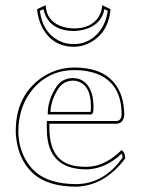

<svg xmlns="http://www.w3.org/2000/svg" viewBox="-20 -701 540 731"><path d="M441.9 -128.9Q455.1 -125 457 -98.1Q378.9 6.3 270 9.8Q162.1 9.3 106.9 -40Q50.8 -90.8 41.5 -177.7Q40 -190.4 40 -202.1Q40 -329.6 129.4 -398.4Q189 -443.8 263.2 -443.8Q407.7 -443.8 443.4 -331.5Q452.6 -300.8 453.1 -266.1Q451.2 -231.4 423.8 -230H168V-213.9Q168 -90.8 258.3 -70.8Q279.8 -65.9 309.1 -65.9Q368.7 -65.9 425.8 -113.8Q434.6 -121.6 441.9 -128.9ZM171.9 -274.9H324.2Q326.2 -277.8 326.2 -295.9Q326.2 -379.4 271 -392.6Q263.7 -394 256.8 -394Q222.2 -392.6 203.1 -365.2Q173.8 -320.3 171.9 -274.9ZM153.8 -681.2Q156.2 -621.6 214.4 -600.6Q236.3 -593.3 262.2 -592.8Q325.7 -592.8 354.5 -635.3Q367.7 -655.8 369.1 -681.2L400.9 -666Q392.1 -571.3 316.4 -535.6Q288.6 -522.9 262.2 -522.9Q181.6 -522.9 142.1 -593.8Q124.5 -626.5 121.1 -666ZM443.4 -116.2Q387.7 -63 320.8 -56.6Q314 -56.2 309.1 -56.2Q183.6 -56.2 162.6 -162.1Q158.2 -186 158.2 -213.9V-240.2H423.8Q442.4 -241.7 442.9 -266.1Q442.9 -383.3 349.1 -419.9Q312 -434.1 263.2 -434.1Q168 -434.1 106 -362.8Q50.8 -297.9 49.8 -202.1Q49.8 -122.1 98.1 -63.5Q106 -54.2 113.8 -47.4Q167 -0.5 270 0Q376 -1 446.8 -101.1Q446.3 -109.9 443.4 -116.2ZM161.6 -265.1 162.1 -275.4Q164.1 -324.2 194.8 -370.6Q217.3 -403.3 256.8 -403.8Q303.7 -403.8 324.7 -357.4Q335.9 -331.5 335.9 -295.9Q335.9 -275.9 334.5 -272.9Q332.5 -269.5 331.1 -268.1L328.1 -265.1ZM145.5 -666 131.8 -659.7Q142.1 -578.1 203.6 -546.4Q230 -532.7 262.2 -533.2Q317.9 -533.2 356.4 -578.6Q383.8 -611.8 390.1 -660.2L377.4 -666Q366.7 -606.4 300.8 -588.4Q281.2 -583.5 262.2 -583Q183.6 -583 154.8 -638.7Q148.4 -651.9 145.5 -666Z"/></svg>

Font: Linux Biolinum Outline O
Style: Bold
Weight: 700
Designer: Philipp H. Poll
Foundry: Philipp H. Poll
Version: Version 0.9.2